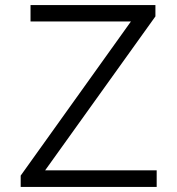

<svg xmlns="http://www.w3.org/2000/svg" viewBox="-20 -741 701 761"><path d="M62 -45 499 -656H101V-721H596V-676L159 -66H601V0H62Z"/></svg>

Font: Nebula Sans Book
Style: Regular
Weight: 400
Designer: Paul D. Hunt for Adobe (as Source Sans)
Foundry: Nebula Entertainment & Broadcasting LLC
Version: Version 1.010